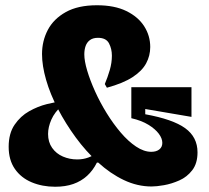

<svg xmlns="http://www.w3.org/2000/svg" viewBox="-20 -696 794 731"><path d="M557 14Q503 14 451.5 -10.5Q400 -35 353.5 -77.5Q307 -120 268.5 -172.5Q230 -225 200.5 -281.5Q171 -338 155.5 -392Q140 -446 140 -490Q140 -540 162 -582Q184 -624 230.5 -650Q277 -676 349 -676Q416 -676 461 -654Q506 -632 529 -596Q552 -560 552 -517Q552 -484 536.5 -455Q521 -426 485 -402.5Q449 -379 387 -362L379 -376Q390 -402 398 -429.5Q406 -457 406 -484Q406 -510 395 -531Q384 -552 353 -552Q334 -552 322.5 -543.5Q311 -535 306 -521Q301 -507 301 -489Q301 -464 312 -427Q323 -390 342 -348Q361 -306 386 -265.5Q411 -225 439.5 -191.5Q468 -158 498 -138Q528 -118 556 -118Q575 -118 586.5 -127Q598 -136 598 -152Q598 -169 584.5 -187Q571 -205 545 -221Q519 -237 480 -246V-364H709V-251L533 -281V-261Q638 -242 685 -208Q732 -174 732 -116Q732 -74 712 -48Q692 -22 662.5 -9Q633 4 604.5 9Q576 14 557 14ZM190 15Q141 15 100.5 -2Q60 -19 36.5 -53Q13 -87 13 -137Q13 -188 35.5 -221Q58 -254 91 -272.5Q124 -291 158 -299.5Q192 -308 214 -310L216 -294Q188 -269 175.5 -240.5Q163 -212 163 -186Q163 -155 178.5 -133Q194 -111 219.5 -100Q245 -89 274 -89Q297 -89 317 -96.5Q337 -104 354 -118L368 -77H349Q334 -47 311.5 -26.5Q289 -6 259 4.5Q229 15 190 15Z"/></svg>

Font: Bricolage Grotesque ExtraBold
Style: Regular
Weight: 800
Designer: Mathieu Triay
Foundry: Atelier Triay
Version: Version 1.001;gftools[0.9.33.dev8+g029e19f]